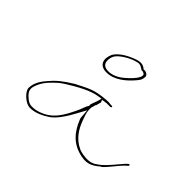

<svg xmlns="http://www.w3.org/2000/svg" viewBox="-120 -901 995 995"><g transform="rotate(45 377.5 -404.0)"><path d="M101 -189C100 -177 108 -161 127 -143C145 -127 162 -119 176 -118C214 -116 255 -136 286 -157C318 -180 347 -225 370 -268L398 -319L402 -268C402 -265 403 -262 405 -258C429 -198 468 -144 549 -129C601 -118 629 -142 656 -164L657 -163C684 -185 711 -228 742 -257L753 -267C758 -272 751 -280 745 -273L735 -264C711 -238 680 -195 648 -169C634 -158 615 -142 589 -140C559 -137 533 -144 516 -150H515V-151C464 -174 436 -219 420 -263C412 -286 400 -311 403 -342H402V-344H403C406 -354 409 -363 410 -369V-370H412C415 -380 417 -389 419 -396L420 -398L414 -412L436 -415C442 -416 447 -417 456 -416H470C471 -417 476 -418 477 -420C478 -424 478 -424 470 -426H457L458 -427C450 -428 440 -428 428 -427C348 -420 330 -408 257 -371C202 -337 176 -317 143 -278V-277C122 -255 102 -223 101 -189ZM123 -230C139 -266 166 -290 191 -313C214 -334 307 -388 346 -400C359 -405 375 -409 387 -411H388L408 -414L404 -399C401 -384 390 -363 388 -350L387 -348L390 -344L389 -343C375 -322 372 -299 357 -272C340 -237 315 -189 278 -163C254 -145 214 -128 179 -130C163 -130 149 -139 135 -152C112 -173 104 -190 123 -230ZM285 -612C265 -567 277 -528 330 -528C386 -528 436 -571 467 -608C483 -626 488 -634 489 -656C488 -665 478 -676 461 -676H454C437 -692 416 -695 382 -681C340 -665 302 -641 285 -612ZM290 -587C293 -608 300 -617 312 -629C334 -649 373 -673 413 -680H417C429 -680 442 -671 450 -665C450 -665 449 -664 452 -665H459C465 -663 470 -661 474 -656V-653C476 -648 473 -642 471 -637C461 -615 436 -592 419 -577C401 -561 370 -539 332 -539C294 -539 287 -562 290 -587ZM357 -272V-273ZM456 -415V-416ZM735 -263V-264ZM742 -256V-257ZM753 -267Z"/></g></svg>

Font: Stray Cat
Style: HlExtObl
Weight: 100
Version: Version 1.0